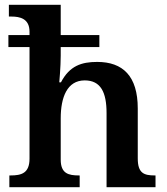

<svg xmlns="http://www.w3.org/2000/svg" viewBox="-20 -780 695 800"><path d="M19 0H312V-49H309C265 -49 233 -57 233 -115V-287C233 -375 260 -445 333 -445C400 -445 424 -395 424 -309V0H628V-49H625C580 -49 554 -58 554 -120V-328C554 -463 492 -522 385 -522C320 -522 270 -506 234 -437H227C227 -437 233 -502 233 -548V-584H394V-634H233V-760H17V-711H28C62 -711 103 -703 103 -648V-634H15V-584H103V-119C103 -58 69 -49 24 -49H19Z"/></svg>

Font: Noto Serif Semi
Style: Regular
Weight: 600
Designer: Monotype Design Team
Foundry: Monotype Imaging Inc.
Version: Version 1.002